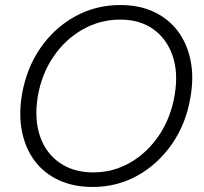

<svg xmlns="http://www.w3.org/2000/svg" viewBox="-20 -732 812 764"><path d="M349 12Q274 12 215.5 -14.5Q157 -41 119.5 -90Q82 -139 68 -206Q54 -273 67 -354Q85 -460 140.5 -540.5Q196 -621 278.5 -666.5Q361 -712 459 -712Q534 -712 592 -685Q650 -658 687 -609Q724 -560 738 -493Q752 -426 738 -346Q721 -241 665 -160Q609 -79 527.5 -33.5Q446 12 349 12ZM351 -46Q431 -46 499 -85.5Q567 -125 613.5 -194.5Q660 -264 675 -354Q690 -442 667 -509.5Q644 -577 590.5 -615.5Q537 -654 458 -654Q378 -654 308.5 -614.5Q239 -575 192 -505.5Q145 -436 130 -346Q116 -258 139 -190.5Q162 -123 217 -84.5Q272 -46 351 -46Z"/></svg>

Font: Figtree Light Light
Style: Italic
Weight: 300
Italic angle: -9.5°
Version: Version 2.000